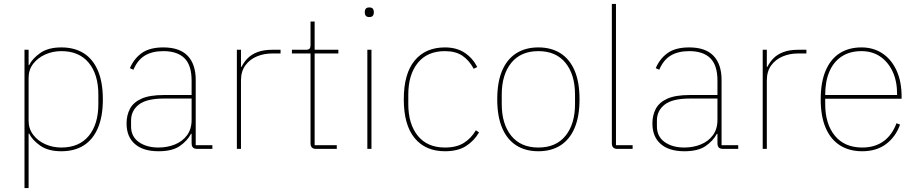

<svg xmlns="http://www.w3.org/2000/svg" viewBox="-20 -760 4682 980"><path d="M105 200V-506H126V-428H129Q145 -461 185.5 -489.5Q226 -518 293 -518Q360 -518 407 -488.5Q454 -459 479.5 -400Q505 -341 505 -253Q505 -165 479.5 -106Q454 -47 407 -17.5Q360 12 293 12Q226 12 185.5 -16.5Q145 -45 129 -78H126V200ZM293 -7Q384 -7 433 -66.5Q482 -126 482 -229V-277Q482 -380 433 -439.5Q384 -499 293 -499Q249 -499 211 -482Q173 -465 149.5 -434.5Q126 -404 126 -363V-143Q126 -103 149.5 -72Q173 -41 211 -24Q249 -7 293 -7Z M1064 0H987Q977 0 970.5 -3Q964 -6 961 -12.5Q958 -19 958 -29V-87L968 -77H955Q936 -41 897.5 -14.5Q859 12 789 12Q711 12 668.5 -25Q626 -62 626 -130Q626 -172 643.5 -205Q661 -238 702.5 -256.5Q744 -275 816 -275H958V-349Q958 -427 921.5 -463Q885 -499 814 -499Q757 -499 719.5 -476.5Q682 -454 661 -404L643 -412Q664 -461 704 -489.5Q744 -518 814 -518Q897 -518 938 -475Q979 -432 979 -352V-19H1064ZM958 -257H817Q728 -257 688.5 -226Q649 -195 649 -145V-115Q649 -63 688.5 -35Q728 -7 789 -7Q834 -7 872.5 -22.5Q911 -38 934.5 -69.5Q958 -101 958 -148Z M1210 0H1189V-506H1210V-419H1213Q1225 -443 1244 -462.5Q1263 -482 1294 -494Q1325 -506 1371 -506H1412V-487H1368Q1327 -487 1291 -472Q1255 -457 1232.5 -426.5Q1210 -396 1210 -349Z M1699 0H1594Q1579 0 1572 -7Q1565 -14 1565 -29V-487H1470V-506H1542Q1556 -506 1560.5 -512Q1565 -518 1565 -531V-650H1586V-506H1707V-487H1586V-19H1699Z M1865 -673Q1852 -673 1847 -679.5Q1842 -686 1842 -694V-701Q1842 -709 1847 -715.5Q1852 -722 1865 -722Q1878 -722 1883 -715.5Q1888 -709 1888 -701V-694Q1888 -686 1883 -679.5Q1878 -673 1865 -673ZM1855 0V-506H1876V0Z M2251 12Q2152 12 2096.5 -55Q2041 -122 2041 -253Q2041 -384 2096.5 -451Q2152 -518 2251 -518Q2311 -518 2352 -490.5Q2393 -463 2416 -418L2398 -409Q2374 -453 2339.5 -476Q2305 -499 2251 -499Q2161 -499 2112.5 -439Q2064 -379 2064 -277V-229Q2064 -127 2112.5 -67Q2161 -7 2251 -7Q2310 -7 2347.5 -30.5Q2385 -54 2409 -95L2425 -84Q2400 -41 2358.5 -14.5Q2317 12 2251 12Z M2728 12Q2662 12 2615 -18Q2568 -48 2543 -107Q2518 -166 2518 -253Q2518 -341 2543 -399.5Q2568 -458 2615 -488Q2662 -518 2728 -518Q2794 -518 2841 -488Q2888 -458 2913 -399.5Q2938 -341 2938 -253Q2938 -166 2913 -107Q2888 -48 2841 -18Q2794 12 2728 12ZM2728 -7Q2818 -7 2866.5 -67Q2915 -127 2915 -229V-277Q2915 -379 2866.5 -439Q2818 -499 2728 -499Q2638 -499 2589.5 -439Q2541 -379 2541 -277V-229Q2541 -127 2589.5 -67Q2638 -7 2728 -7Z M3209 0H3132Q3117 0 3110 -7Q3103 -14 3103 -29V-740H3124V-19H3209Z M3748 0H3671Q3661 0 3654.5 -3Q3648 -6 3645 -12.5Q3642 -19 3642 -29V-87L3652 -77H3639Q3620 -41 3581.5 -14.5Q3543 12 3473 12Q3395 12 3352.5 -25Q3310 -62 3310 -130Q3310 -172 3327.5 -205Q3345 -238 3386.5 -256.5Q3428 -275 3500 -275H3642V-349Q3642 -427 3605.5 -463Q3569 -499 3498 -499Q3441 -499 3403.5 -476.5Q3366 -454 3345 -404L3327 -412Q3348 -461 3388 -489.5Q3428 -518 3498 -518Q3581 -518 3622 -475Q3663 -432 3663 -352V-19H3748ZM3642 -257H3501Q3412 -257 3372.5 -226Q3333 -195 3333 -145V-115Q3333 -63 3372.5 -35Q3412 -7 3473 -7Q3518 -7 3556.5 -22.5Q3595 -38 3618.5 -69.5Q3642 -101 3642 -148Z M3894 0H3873V-506H3894V-419H3897Q3909 -443 3928 -462.5Q3947 -482 3978 -494Q4009 -506 4055 -506H4096V-487H4052Q4011 -487 3975 -472Q3939 -457 3916.5 -426.5Q3894 -396 3894 -349Z M4381 12Q4315 12 4267.5 -18Q4220 -48 4194.5 -107Q4169 -166 4169 -253Q4169 -340 4194 -399Q4219 -458 4265.5 -488Q4312 -518 4377 -518Q4438 -518 4484 -487.5Q4530 -457 4556 -400.5Q4582 -344 4582 -266V-256H4192V-229Q4192 -127 4241.5 -67Q4291 -7 4381 -7Q4445 -7 4489 -38.5Q4533 -70 4556 -131L4574 -124Q4552 -62 4503 -25Q4454 12 4381 12ZM4377 -499Q4318 -499 4276.5 -472Q4235 -445 4213.5 -395Q4192 -345 4192 -277V-275H4559V-279Q4559 -346 4536 -395Q4513 -444 4472.5 -471.5Q4432 -499 4377 -499Z"/></svg>

Font: IBM Plex Sans Thin
Style: Regular
Weight: 250
Designer: Mike Abbink, Paul van der Laan, Pieter van Rosmalen
Foundry: Bold Monday
Version: Version 3.201